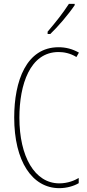

<svg xmlns="http://www.w3.org/2000/svg" viewBox="-20 -970 455 1000"><path d="M369 -943V-950H339C305 -898 273 -858 228 -805V-793H242C281 -830 336 -894 369 -943ZM285 -699C312 -699 346 -693 378 -673L391 -696C357 -715 323 -724 285 -724C117 -724 54 -548 54 -358C54 -131 147 10 289 10C327 10 365 -1 390 -16V-43C370 -31 334 -15 289 -15C161 -15 81 -154 81 -357C81 -529 136 -699 285 -699Z"/></svg>

Font: Noto Sans Devanagari UI ExtraCondensed Thin
Style: Regular
Weight: 100
Width: 2
Designer: Jelle Bosma - Monotype Design Team
Foundry: Monotype Imaging Inc.
Version: Version 2.004